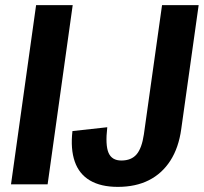

<svg xmlns="http://www.w3.org/2000/svg" viewBox="-20 -720 796 750"><path d="M264 -700 166 0H23L121 -700ZM440 10Q374 10 331.5 -15Q289 -40 272 -89Q255 -138 263 -208L399 -223Q391 -153 404 -123Q417 -93 454 -93Q493 -93 513.5 -117Q534 -141 542 -195L613 -700H756L688 -216Q678 -143 645.5 -92.5Q613 -42 561.5 -16Q510 10 440 10Z"/></svg>

Font: Pathway Extreme Condensed
Style: Bold Italic
Weight: 700
Width: 3
Italic angle: -8°
Version: Version 1.001;gftools[0.9.26]